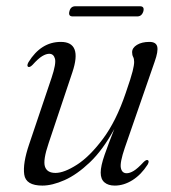

<svg xmlns="http://www.w3.org/2000/svg" viewBox="-20 -585 548 614"><path d="M452.5 -73Q458.5 -70 452 -58.5Q431.5 -26.5 403.8 -9Q376 8.5 347 8.5Q326 8.5 314 -1.8Q302 -12 302 -33Q302 -54 314.5 -89.8Q327 -125.5 345.5 -172.5Q309 -105.5 267.5 -66Q226 -26.5 186.5 -9Q147 8.5 115.5 8.5Q62.5 8.5 57.5 -27Q52.5 -62.5 73 -123L145 -336.5Q160 -381.5 155.8 -397.2Q151.5 -413 137.5 -413Q127.5 -413 115 -405.5Q102.5 -398 84 -377.5Q75.5 -369 70.5 -371Q64.5 -374 71 -386Q111 -451 174.5 -451Q244 -451 211.5 -354L135.5 -127Q117 -72.5 123.8 -52.2Q130.5 -32 157.5 -32Q185 -32 226 -58.2Q267 -84.5 309.2 -141Q351.5 -197.5 382 -287.5Q399.5 -338 404.2 -357.5Q409 -377 409 -387Q409 -397 405.8 -403Q402.5 -409 402.5 -418Q402.5 -432 418 -441.5Q433.5 -451 458 -451Q479 -451 482.8 -436Q486.5 -421 474.5 -387.5L379 -112Q363 -65 366.5 -48Q370 -31 385 -31Q395 -31 407.5 -38.5Q420 -46 439 -66.5Q447.5 -75 452.5 -73ZM202 -549Q206 -565 221 -565H427.5Q442.5 -565 438.5 -549Q433.5 -532.5 419 -532.5H212.5Q197.5 -532.5 202 -549Z"/></svg>

Font: Fraunces 72pt S000 Light
Style: Italic
Weight: 300
Italic angle: -16°
Version: Version 1.000; ttfautohint (v1.8.3)